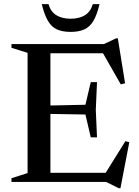

<svg xmlns="http://www.w3.org/2000/svg" viewBox="-20 -904 690 954"><path d="M462 -496 456 -358.5 462 -221.5H431L404.5 -335L169 -339V-378.5L404.5 -383.5L431 -496ZM601.5 -490 580 -485 483.5 -654 530.5 -639.5H162.5V-685H496L557 -713.5H565.5ZM495.5 -30 603 -202.5 622.5 -197.5 578.5 31H569.5L507.5 0H162.5V-45.5H537.5ZM37 0V-18.5L117 -44V-641.5L37 -666.5V-685H230.5V0ZM331 -811Q373.5 -811 401.8 -828.2Q430 -845.5 441 -883.5H474.5Q462 -830.5 444 -800.2Q426 -770 398.8 -757.8Q371.5 -745.5 331 -745.5Q290.5 -745.5 263.2 -757.8Q236 -770 218.2 -800.2Q200.5 -830.5 187.5 -883.5H221Q232 -845.5 260.2 -828.2Q288.5 -811 331 -811Z"/></svg>

Font: Newsreader 36pt Medium
Style: Regular
Weight: 500
Designer: Hugues Gentile
Foundry: Production Type
Version: Version 1.003